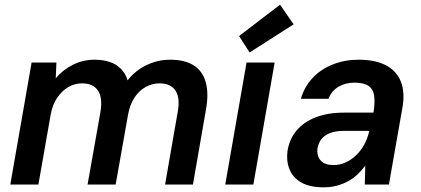

<svg xmlns="http://www.w3.org/2000/svg" viewBox="-20 -788 1796 820"><path d="M24 0 115 -521H221L218 -453Q248 -490 291.5 -511.5Q335 -533 383 -533Q420 -533 448.5 -523.5Q477 -514 496.5 -494Q516 -474 525 -445Q559 -488 607 -510.5Q655 -533 706 -533Q769 -533 807 -509Q845 -485 858.5 -437.5Q872 -390 860 -322L804 0H685L739 -310Q750 -370 729.5 -401Q709 -432 661 -432Q630 -432 602 -416.5Q574 -401 554.5 -371.5Q535 -342 527 -299L474 0H354L409 -310Q419 -370 398.5 -401Q378 -432 330 -432Q299 -432 271.5 -416Q244 -400 223.5 -369.5Q203 -339 196 -296L144 0Z M942 0 1033 -521H1153L1062 0ZM1046 -564 1001 -634 1176 -768 1234 -684Z M1362 12Q1302 12 1266 -9Q1230 -30 1216 -66Q1202 -102 1208 -144Q1216 -194 1246.5 -230.5Q1277 -267 1328.5 -287Q1380 -307 1450 -307H1575Q1582 -350 1578 -378.5Q1574 -407 1554 -421Q1534 -435 1494 -435Q1455 -435 1425.5 -417.5Q1396 -400 1383 -366H1265Q1280 -418 1315.5 -455.5Q1351 -493 1402 -513Q1453 -533 1511 -533Q1583 -533 1628.5 -509Q1674 -485 1692 -439.5Q1710 -394 1699 -330L1641 0H1538L1540 -81Q1526 -61 1508 -44Q1490 -27 1467.5 -14.5Q1445 -2 1418.5 5Q1392 12 1362 12ZM1404 -83Q1431 -83 1455.5 -94Q1480 -105 1500.5 -124.5Q1521 -144 1535 -169.5Q1549 -195 1556 -224L1557 -229H1449Q1414 -229 1390 -220Q1366 -211 1353 -194Q1340 -177 1336 -155Q1332 -121 1350 -102Q1368 -83 1404 -83Z"/></svg>

Font: DM Sans 10pt SemiBold
Style: Italic
Weight: 600
Italic angle: -10°
Version: Version 4.004;gftools[0.9.30]